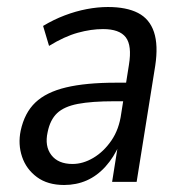

<svg xmlns="http://www.w3.org/2000/svg" viewBox="-20 -519 519 548"><path d="M163 9Q116 9 85.5 -13.5Q55 -36 43 -71.5Q31 -107 39 -146Q50 -197 81 -226.5Q112 -256 168.5 -269.5Q225 -283 311 -283H352L344 -230H306Q242 -230 202.5 -222.5Q163 -215 143 -196Q123 -177 116 -142Q107 -102 126.5 -76.5Q146 -51 187 -51Q217 -51 246.5 -68.5Q276 -86 298 -118Q320 -150 326 -195L348 -334Q357 -389 339 -412.5Q321 -436 274 -436Q240 -436 202 -425.5Q164 -415 120 -388L103 -445Q133 -463 164.5 -475Q196 -487 227.5 -493Q259 -499 288 -499Q341 -499 374 -482Q407 -465 419.5 -427.5Q432 -390 423 -331L370 0H300L317 -107H321Q305 -70 281 -43.5Q257 -17 227.5 -4Q198 9 163 9Z"/></svg>

Font: Nunito Sans 10pt Condensed
Style: Italic
Weight: 400
Width: 3
Italic angle: -9°
Designer: Vernon Adams
Foundry: Vernon Adams
Version: Version 3.101;gftools[0.9.27]